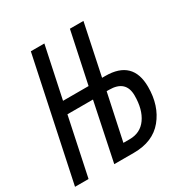

<svg xmlns="http://www.w3.org/2000/svg" viewBox="-164 -849 949 983"><g transform="rotate(-30 310.5 -357.0)"><path d="M385 -343H399Q498 -343 498 -252Q498 -170 463 -120.5Q428 -71 364 -71H327ZM80 0 152 -341H303L232 0H348Q461 0 520.5 -72.5Q580 -145 580 -256Q580 -414 418 -414H399L462 -714H382L318 -412H167L231 -714H151L0 0Z"/></g></svg>

Font: Noto Sans Display Condensed
Style: Italic
Weight: 400
Width: 3
Designer: Monotype Design team
Foundry: Monotype Imaging Inc.
Version: 1.000